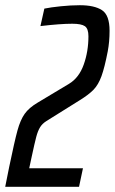

<svg xmlns="http://www.w3.org/2000/svg" viewBox="-38 -716 440 736"><path d="M107 -323 227 -395Q265 -418 283 -468.5Q301 -519 301 -577Q301 -606 287.5 -615.5Q274 -625 239 -625Q193 -625 117 -616L132 -683Q156 -688 195 -692Q234 -696 268 -696Q324 -696 353 -677Q382 -658 382 -598Q382 -556 375 -519Q363 -457 351 -424Q339 -391 320.5 -372Q302 -353 268 -332L140 -252Q124 -242 115.5 -228Q107 -214 101 -191.5Q95 -169 83 -113L74 -71H280L265 0H-18L-3 -75Q18 -176 29 -216Q40 -256 56.5 -279.5Q73 -303 107 -323Z"/></svg>

Font: Saira Ultra Condensed Medium
Style: Italic
Weight: 500
Width: 1
Italic angle: -12°
Designer: Hector Gatti with collaboration of the Omnibus-Type team
Foundry: Omnibus-Type
Version: Version 1.001; ttfautohint (v1.8)